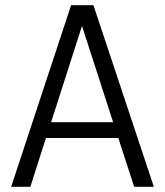

<svg xmlns="http://www.w3.org/2000/svg" viewBox="-20 -720 635 740"><path d="M497 0H573L340 -700H254L23 0H97L157 -188H436ZM177 -249 296 -620 416 -249Z"/></svg>

Font: Arthouse Owned
Style: Regular
Weight: 400
Designer: Jeremy Tribby
Foundry: Tribby Type
Version: Version 1.000;PS 001.000;hotconv 1.0.88;makeotf.lib2.5.64775